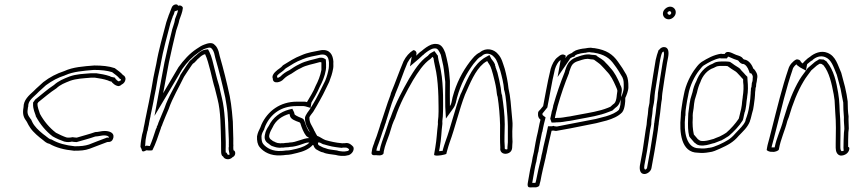

<svg xmlns="http://www.w3.org/2000/svg" viewBox="-20 -706 3882 865"><path d="M86 -223C80 -190 87 -176 101 -157C105 -148 111 -138 117 -129C131 -109 155 -89 175 -74C182 -68 191 -60 203 -58C232 -41 270 -31 313 -27C342 -27 362 -28 384 -36C409 -45 438 -57 463 -66L475 -67C484 -69 489 -77 491 -87C495 -108 473 -116 451 -116C436 -116 424 -111 409 -111C384 -102 352 -94 326 -86C319 -86 314 -87 307 -88C302 -87 296 -86 291 -86C287 -86 283 -86 279 -87C264 -92 245 -101 232 -108C202 -131 178 -160 160 -193C156 -207 148 -223 149 -240L153 -246C180 -267 203 -288 234 -308C252 -325 271 -332 296 -342C324 -352 355 -353 389 -356H408C428 -353 447 -350 465 -344C471 -341 477 -339 483 -338C484 -335 486 -333 489 -331C493 -326 505 -318 515 -318C520 -319 524 -321 528 -325C537 -329 544 -338 545 -347C547 -357 541 -365 534 -368C524 -380 510 -389 497 -399C471 -408 440 -411 405 -411C355 -407 309 -404 270 -386C234 -374 205 -359 175 -336C162 -323 145 -310 132 -296C110 -276 86 -256 86 -223ZM106 -223 107 -225V-227C107 -249 121 -261 145 -283L146 -284C157 -296 174 -309 187 -322C216 -343 240 -356 274 -367L275 -368H276C309 -383 354 -387 403 -391C436 -391 462 -388 485 -381C498 -371 510 -363 517 -354L520 -351L524 -349C525 -349 525 -347 525 -347V-346V-345C525 -344 523 -343 522 -343L518 -341L516 -339C511 -341 507 -344 506 -345L505 -347L503 -348L501 -350L498 -356L489 -358C485 -359 481 -359 476 -362L475 -363H474C454 -370 434 -373 414 -376H412H391H390C357 -373 325 -373 292 -361C267 -351 244 -342 223 -323C191 -302 169 -281 143 -261L139 -258L129 -244V-238C128 -214 138 -196 141 -185V-183L142 -181C161 -146 186 -115 218 -91H219L220 -90C234 -82 253 -74 270 -68H271C278 -66 284 -66 288 -66C294 -66 300 -67 304 -68C311 -67 315 -66 323 -66H326L329 -67C353 -74 384 -82 409 -91C427 -92 438 -96 448 -96C469 -96 471 -88 471 -87V-86H461L459 -85C433 -76 405 -64 381 -55C363 -49 344 -47 317 -47C276 -51 241 -61 215 -76L214 -77L210 -78C204 -79 197 -84 190 -90H189V-91C169 -105 147 -124 134 -142C128 -150 124 -159 120 -168L119 -169L118 -170C105 -188 101 -195 106 -223Z M616 -76C614 -67 614 -57 613 -48C612 -45 614 -41 618 -34C619 -22 625 -21 640 -29C646 -28 652 -28 658 -28C664 -28 667 -29 667 -30C681 -57 692 -91 703 -123C705 -127 705 -130 706 -133C709 -138 711 -144 713 -150C720 -169 730 -191 740 -215C757 -265 788 -316 809 -360C822 -379 833 -398 845 -414C848 -419 851 -421 855 -423C858 -426 860 -429 863 -431C867 -436 871 -441 877 -445C884 -452 894 -460 904 -462C914 -441 920 -416 927 -390L930 -378C936 -354 941 -330 948 -308L960 -260C975 -202 974 -132 976 -63V-45C977 -32 973 -5 985 -1C992 14 1015 16 1028 2C1043 -4 1043 -26 1032 -29C1031 -34 1031 -39 1031 -45C1032 -49 1031 -53 1031 -57C1032 -88 1029 -125 1029 -158L1025 -203C1023 -227 1019 -250 1015 -273C1002 -334 987 -394 970 -453L965 -474C961 -486 956 -497 947 -504C936 -517 915 -511 900 -505C889 -501 879 -495 866 -486C834 -465 807 -435 784 -403C759 -360 739 -327 715 -286L741 -425C752 -475 763 -525 774 -569C779 -586 785 -599 788 -616C794 -634 802 -650 804 -671C802 -678 794 -684 782 -680C781 -690 760 -688 754 -673L750 -663C748 -656 744 -649 742 -642C740 -639 740 -637 739 -634C735 -625 733 -615 729 -605C714 -546 695 -483 684 -418C679 -398 676 -377 671 -356L662 -304C659 -285 654 -266 651 -247C647 -224 641 -203 638 -184C635 -171 633 -159 631 -148C628 -137 627 -127 625 -117L620 -99ZM636 -76 640 -98 644 -116 645 -117C647 -127 648 -136 651 -146V-147V-148C653 -159 655 -170 658 -182V-183V-184C661 -202 667 -223 671 -247C674 -265 678 -284 682 -304L691 -356C696 -379 700 -398 704 -417V-418C715 -481 733 -543 748 -602C752 -613 755 -623 758 -630V-632L759 -633C759 -634 760 -635 760 -636L761 -637L762 -639C764 -643 765 -649 767 -655L782 -660C780 -647 774 -636 768 -619V-618V-616C766 -602 760 -589 755 -571V-570C744 -526 732 -476 721 -425L676 -184L732 -278C756 -319 776 -352 801 -395C823 -426 847 -451 875 -470C888 -479 895 -484 905 -487C921 -493 928 -492 930 -490L931 -489L933 -488C937 -484 942 -476 945 -466L950 -445C967 -386 982 -326 995 -266C999 -242 1003 -221 1005 -198L1008 -154C1008 -120 1012 -83 1011 -54L1010 -53L1011 -52V-45V-43L1010 -42C1010 -36 1010 -29 1012 -22L1014 -12H1015L1014 -10C1012 -8 1006 -7 1004 -12L1001 -18L997 -19C996 -24 997 -39 997 -49V-67C995 -136 994 -207 979 -268C975 -283 972 -299 968 -316V-317C961 -338 955 -362 949 -386L946 -398C939 -424 935 -449 923 -473L917 -484L904 -482C886 -479 873 -465 866 -459C858 -453 853 -448 850 -445C844 -440 844 -439 843 -438C836 -434 831 -426 829 -423C815 -404 805 -386 793 -369L792 -368V-366C773 -324 738 -271 721 -219C711 -194 702 -174 694 -154C692 -147 690 -142 689 -140L687 -137L686 -133C686 -132 687 -131 685 -128L683 -127V-126C674 -99 665 -70 655 -48C652 -48 649 -49 647 -49L640 -50L635 -47L634 -51C635 -60 635 -69 636 -76Z M1138 -92C1137 -72 1140 -55 1150 -43C1168 -21 1200 -3 1245 -6C1252 -6 1260 -7 1267 -8C1285 -8 1303 -13 1319 -17C1345 -23 1373 -34 1389 -53C1390 -52 1391 -51 1393 -51C1394 -44 1398 -39 1403 -34C1413 -29 1423 -21 1437 -19C1450 -12 1474 -11 1492 -8C1506 -4 1528 -1 1545 -6C1559 -6 1579 -26 1572 -44C1565 -52 1553 -65 1534 -61H1526C1523 -60 1520 -60 1518 -61L1500 -63L1483 -66C1472 -68 1456 -72 1446 -75C1433 -80 1421 -90 1409 -94C1405 -101 1401 -107 1398 -114C1396 -117 1394 -120 1393 -124C1385 -141 1373 -153 1374 -178C1378 -186 1385 -194 1391 -202C1402 -220 1410 -234 1420 -252C1430 -269 1441 -291 1450 -310L1463 -337C1471 -358 1477 -374 1481 -398C1483 -408 1481 -418 1482 -428C1480 -459 1466 -485 1427 -480C1393 -473 1367 -470 1338 -457C1306 -445 1283 -429 1255 -412C1245 -399 1234 -396 1221 -383C1213 -376 1204 -363 1209 -352C1209 -325 1246 -335 1257 -349C1268 -360 1276 -365 1293 -374C1306 -383 1321 -393 1335 -399C1359 -413 1390 -417 1420 -426H1423C1424 -426 1426 -426 1428 -425V-413V-398V-391C1423 -364 1413 -340 1402 -319C1393 -295 1376 -269 1364 -248L1363 -246C1359 -247 1356 -248 1352 -248H1318C1242 -248 1186 -206 1158 -145C1156 -141 1155 -136 1153 -132C1146 -118 1141 -108 1138 -92ZM1158 -93C1160 -106 1164 -112 1171 -125V-126V-127C1174 -134 1176 -140 1176 -140C1200 -193 1247 -228 1314 -228H1348C1349 -228 1351 -228 1355 -227L1379 -220L1383 -244C1395 -264 1409 -288 1420 -314C1432 -337 1443 -361 1448 -391V-392L1449 -401V-417L1448 -438L1440 -443C1434 -446 1428 -446 1427 -446H1421L1417 -445C1391 -437 1359 -433 1329 -417C1312 -409 1297 -399 1284 -390C1266 -381 1257 -375 1244 -362L1243 -361L1241 -360C1240 -359 1233 -355 1230 -355V-356L1229 -359L1228 -363C1228 -364 1230 -367 1232 -369H1233V-370C1241 -378 1252 -382 1267 -398C1295 -415 1313 -428 1341 -438L1342 -439H1343C1368 -450 1393 -453 1426 -460C1451 -463 1460 -450 1462 -425C1462 -411 1462 -404 1461 -398C1457 -376 1453 -362 1445 -342L1432 -316C1422 -296 1412 -275 1403 -259C1393 -241 1385 -228 1374 -211C1366 -201 1362 -194 1357 -185L1355 -180L1354 -176C1353 -145 1368 -127 1374 -114C1375 -110 1378 -104 1380 -102L1390 -82L1374 -64C1364 -52 1342 -42 1317 -36C1300 -32 1285 -28 1271 -28H1270H1268C1261 -27 1254 -26 1249 -26H1248C1209 -23 1181 -39 1166 -57C1160 -64 1158 -76 1158 -93ZM1173 -96C1169 -75 1181 -64 1191 -58C1196 -54 1202 -49 1206 -48C1207 -48 1214 -45 1215 -45C1221 -43 1228 -41 1232 -41C1239 -40 1244 -40 1247 -41H1257L1263 -42L1280 -43L1284 -44C1323 -45 1352 -64 1369 -64H1441L1386 -101C1383 -103 1380 -106 1376 -109C1365 -122 1358 -141 1352 -160C1349 -168 1346 -170 1346 -170L1343 -172L1339 -174C1317 -182 1308 -189 1307 -191C1306 -193 1307 -197 1303 -204L1297 -216L1281 -212C1244 -202 1209 -177 1191 -139C1184 -129 1176 -115 1174 -101ZM1193 -96 1194 -101C1196 -110 1203 -124 1208 -132C1222 -164 1251 -184 1284 -193C1285 -190 1286 -186 1287 -182C1291 -169 1309 -162 1329 -155C1330 -154 1332 -153 1333 -151C1339 -131 1348 -108 1360 -93C1364 -90 1369 -87 1373 -84C1346 -84 1315 -64 1285 -64L1280 -63L1265 -62L1259 -61H1249C1245 -60 1242 -60 1238 -61C1233 -61 1228 -62 1224 -64C1222 -64 1221 -65 1220 -66C1214 -68 1208 -71 1204 -75C1198 -78 1191 -85 1193 -96ZM1400 -75C1403 -74 1404 -73 1408 -71H1403ZM1412 -69C1419 -65 1427 -60 1436 -56H1437H1438C1449 -53 1464 -48 1476 -46L1494 -43L1509 -41C1520 -39 1521 -40 1525 -41H1532H1534C1539 -42 1547 -40 1553 -33C1553 -31 1550 -27 1548 -26H1546L1542 -25C1532 -22 1513 -24 1501 -27L1500 -28H1499C1479 -31 1457 -33 1450 -37L1447 -38L1444 -39C1437 -40 1427 -46 1417 -51C1414 -55 1413 -55 1413 -56Z M1654 -18C1653 -13 1656 -8 1662 -7C1664 -7 1669 -6 1674 -7C1680 -6 1686 -6 1692 -6C1701 -7 1707 -11 1708 -15L1709 -24C1714 -51 1725 -75 1734 -101L1747 -143C1751 -154 1755 -164 1760 -174C1781 -238 1811 -293 1841 -345C1862 -379 1888 -420 1920 -441C1924 -445 1926 -448 1929 -450C1930 -449 1931 -446 1933 -444C1936 -422 1940 -409 1945 -382C1951 -349 1954 -307 1955 -272C1955 -242 1957 -212 1955 -180C1954 -170 1952 -157 1953 -147C1948 -108 1948 -82 1941 -41L1936 -12C1935 -8 1937 -6 1940 -6C1950 -2 1986 -9 1991 -13L1992 -18C1993 -21 1994 -25 1995 -29C1998 -41 2002 -53 2006 -65C2030 -130 2049 -213 2075 -280C2098 -331 2120 -388 2158 -420C2165 -426 2168 -427 2175 -431C2180 -421 2187 -414 2191 -403C2191 -400 2193 -398 2194 -395L2201 -371C2206 -352 2213 -325 2216 -304C2218 -291 2218 -279 2222 -269C2228 -230 2232 -184 2233 -142C2233 -108 2232 -72 2234 -40C2230 -19 2251 -6 2273 -17C2293 -28 2286 -49 2289 -67C2288 -85 2288 -96 2288 -115L2289 -139C2290 -156 2287 -169 2286 -187C2282 -229 2280 -270 2271 -307C2268 -338 2261 -370 2254 -396C2245 -422 2241 -444 2223 -463C2206 -484 2170 -494 2142 -470C2121 -460 2111 -445 2097 -428C2063 -383 2036 -332 2019 -268C2015 -250 2014 -237 2007 -228C2006 -261 2007 -301 2007 -341C2005 -367 2003 -393 1998 -417C1994 -437 1990 -454 1986 -468C1979 -485 1970 -508 1945 -508C1938 -509 1930 -507 1923 -505C1906 -498 1893 -488 1879 -476C1869 -470 1863 -462 1855 -455L1856 -462C1858 -471 1852 -480 1842 -480C1824 -469 1809 -452 1798 -430C1778 -383 1761 -333 1741 -286C1740 -281 1739 -276 1737 -272C1723 -236 1712 -197 1699 -160C1698 -157 1697 -153 1695 -149C1692 -139 1689 -128 1685 -117C1679 -99 1675 -85 1668 -69C1667 -66 1666 -64 1666 -62C1662 -52 1659 -44 1657 -36ZM1676 -27 1677 -35C1680 -44 1681 -49 1685 -58L1686 -60V-61C1688 -65 1688 -66 1688 -66C1695 -84 1698 -98 1704 -114C1708 -124 1712 -136 1715 -146C1717 -151 1719 -156 1719 -158C1732 -197 1741 -233 1755 -267C1757 -270 1760 -279 1761 -283C1782 -332 1797 -380 1816 -424C1822 -435 1829 -445 1835 -451L1827 -407L1867 -441C1879 -451 1882 -456 1887 -459L1889 -460L1890 -462C1903 -473 1915 -481 1927 -486C1934 -488 1936 -488 1938 -488H1940H1941C1952 -488 1958 -477 1966 -459C1970 -445 1972 -429 1977 -410C1981 -388 1983 -361 1986 -337C1986 -297 1985 -258 1986 -224L1989 -172L2022 -218C2034 -235 2035 -251 2039 -266C2056 -328 2082 -376 2113 -418C2130 -438 2134 -445 2148 -452L2151 -454L2153 -456C2168 -469 2192 -466 2206 -449L2207 -448C2221 -433 2224 -414 2234 -387C2241 -361 2249 -331 2251 -302V-300L2252 -299C2261 -265 2262 -224 2266 -182C2267 -161 2268 -151 2268 -137V-136V-112V-65C2266 -48 2266 -36 2266 -34C2264 -33 2263 -33 2261 -33C2256 -33 2253 -36 2254 -40V-42V-45C2251 -76 2254 -111 2254 -146C2254 -189 2248 -235 2242 -275V-277L2241 -279C2238 -286 2238 -296 2236 -310C2232 -333 2226 -360 2221 -379L2212 -405L2213 -406C2212 -408 2212 -407 2211 -409L2210 -411L2211 -413C2206 -428 2197 -435 2193 -442L2185 -458L2167 -448C2162 -445 2156 -442 2147 -434C2102 -396 2080 -335 2057 -285L2056 -284C2029 -215 2011 -133 1987 -69C1983 -56 1978 -44 1975 -31V-30V-29V-27C1969 -26 1963 -25 1958 -25L1961 -41C1969 -84 1968 -111 1973 -148V-150V-153C1972 -159 1974 -170 1975 -182C1977 -216 1976 -246 1976 -276C1975 -312 1973 -354 1966 -389C1961 -417 1956 -429 1953 -450V-455L1950 -458C1949 -459 1949 -460 1946 -464L1937 -476L1921 -467C1914 -463 1910 -457 1908 -455C1870 -429 1845 -387 1824 -353C1794 -300 1763 -244 1740 -178C1734 -165 1732 -158 1728 -146L1714 -104C1706 -81 1695 -54 1690 -26C1686 -26 1684 -27 1681 -27H1678Z M2404 -193C2403 -177 2410 -171 2415 -167C2412 -155 2409 -143 2407 -131C2406 -124 2404 -117 2403 -111C2399 -96 2396 -80 2393 -65C2390 -50 2388 -35 2385 -20C2381 -5 2378 10 2376 24C2373 37 2370 49 2368 60L2358 117C2356 126 2356 138 2366 138C2369 139 2373 138 2377 138H2395C2404 136 2409 133 2410 129C2411 125 2412 119 2415 109C2421 75 2430 39 2438 5C2439 -3 2441 -10 2443 -18C2449 -51 2458 -85 2465 -117C2467 -117 2469 -117 2471 -118C2475 -117 2479 -117 2485 -116L2551 -128C2588 -135 2627 -143 2666 -151L2713 -163C2740 -171 2766 -182 2783 -200C2790 -209 2793 -221 2795 -234C2797 -244 2797 -255 2797 -265C2802 -275 2811 -297 2811 -313C2811 -336 2810 -352 2802 -369C2791 -389 2778 -409 2764 -428C2741 -461 2712 -481 2659 -489C2653 -489 2648 -490 2642 -491C2635 -491 2625 -490 2616 -488C2602 -487 2588 -484 2574 -479C2568 -476 2564 -473 2560 -471L2558 -468C2552 -466 2545 -462 2538 -458C2533 -453 2530 -448 2527 -444L2529 -455C2515 -466 2505 -459 2492 -448C2478 -438 2467 -416 2461 -396C2453 -363 2446 -330 2440 -297C2436 -274 2431 -251 2427 -228L2412 -210C2407 -207 2403 -200 2404 -193ZM2424 -195 2425 -196 2446 -222 2447 -228C2451 -250 2456 -273 2460 -297C2466 -329 2472 -362 2480 -394C2485 -412 2496 -429 2502 -433H2503L2504 -434L2506 -436L2492 -359L2544 -435L2549 -443C2555 -447 2558 -448 2560 -449L2568 -451L2571 -456C2575 -458 2579 -460 2580 -461C2592 -465 2603 -467 2614 -468H2616H2617C2624 -470 2631 -471 2636 -471C2642 -470 2647 -469 2654 -469C2703 -461 2726 -445 2747 -415C2761 -397 2773 -377 2784 -358C2791 -344 2790 -332 2790 -309C2790 -300 2784 -280 2779 -271L2776 -266V-261C2776 -251 2776 -241 2775 -234C2773 -223 2770 -214 2768 -211C2756 -199 2734 -189 2710 -182L2664 -170C2624 -162 2587 -155 2550 -148L2489 -136C2482 -137 2480 -137 2479 -137L2473 -139L2467 -137H2449L2445 -118C2439 -87 2429 -52 2423 -19C2420 -8 2419 -3 2418 4C2410 38 2401 75 2395 108C2394 113 2393 115 2392 118H2380H2378V117L2388 60C2390 49 2392 38 2395 26L2396 25V24C2398 10 2401 -5 2404 -19L2405 -20C2407 -34 2410 -49 2413 -65C2416 -80 2419 -96 2422 -110L2423 -111C2424 -115 2425 -122 2427 -131C2429 -142 2432 -153 2435 -165L2438 -177L2429 -184C2426 -187 2423 -186 2424 -195ZM2459 -171 2465 -154H2477C2483 -154 2487 -155 2487 -155H2493C2507 -155 2524 -158 2535 -160C2544 -161 2552 -162 2561 -164L2592 -170C2634 -178 2682 -185 2723 -202L2739 -208L2752 -220C2770 -232 2774 -248 2777 -263L2778 -264V-271L2779 -279C2780 -287 2781 -291 2781 -293C2784 -312 2773 -325 2773 -326L2774 -327L2773 -328C2762 -353 2749 -380 2730 -400C2723 -409 2715 -417 2708 -424C2696 -439 2680 -445 2670 -453L2666 -457L2659 -458C2659 -458 2653 -459 2647 -459C2640 -460 2638 -460 2635 -461H2633H2631C2607 -461 2587 -451 2576 -448H2575L2574 -447C2563 -443 2548 -434 2539 -419C2531 -406 2528 -393 2525 -385V-383L2524 -381C2503 -328 2489 -288 2472 -229V-228V-227C2471 -219 2468 -211 2465 -201V-200V-199C2464 -193 2462 -185 2460 -176ZM2485 -199C2488 -209 2490 -218 2492 -227C2509 -286 2523 -326 2544 -378V-381C2548 -391 2551 -403 2556 -411C2561 -420 2571 -426 2579 -429C2593 -433 2610 -441 2628 -441C2633 -440 2637 -440 2641 -439C2645 -439 2648 -438 2652 -438C2653 -438 2654 -437 2655 -437H2656C2667 -428 2682 -420 2691 -409C2699 -401 2706 -393 2713 -385C2732 -366 2743 -343 2754 -318C2756 -311 2763 -302 2761 -293C2760 -288 2760 -284 2759 -279L2758 -270L2757 -263C2754 -248 2751 -241 2741 -235L2730 -225L2718 -220C2681 -205 2635 -198 2592 -190L2560 -184C2552 -182 2544 -181 2536 -180C2524 -178 2508 -175 2497 -175H2491C2488 -175 2484 -174 2481 -174L2480 -176C2481 -183 2484 -191 2485 -199Z M2967 -649C2964 -633 2976 -619 2993 -619C3007 -619 3022 -632 3024 -646C3027 -662 3015 -676 2999 -676C2985 -676 2969 -663 2967 -649ZM2934 -436C2926 -388 2918 -340 2911 -292C2909 -280 2908 -268 2907 -257L2906 -242L2901 -217C2900 -201 2898 -182 2895 -166C2895 -159 2893 -151 2893 -144L2889 -121C2884 -89 2880 -57 2875 -26L2863 39C2860 58 2864 78 2883 78C2897 78 2913 65 2915 51L2929 -26C2935 -58 2939 -90 2944 -121L2946 -138C2947 -143 2948 -149 2948 -154C2950 -166 2952 -184 2954 -197C2955 -209 2957 -221 2958 -233C2959 -241 2960 -250 2962 -260C2962 -268 2963 -277 2964 -286C2971 -331 2977 -377 2985 -422L2990 -448C2994 -470 2993 -494 2971 -494C2963 -494 2955 -489 2951 -483C2950 -482 2948 -481 2947 -480C2942 -466 2937 -451 2934 -436ZM2987 -649C2987 -651 2994 -656 2996 -656C3001 -656 3005 -651 3004 -646C3003 -643 2999 -639 2997 -639C2991 -639 2986 -645 2987 -649ZM2954 -436C2956 -447 2959 -460 2963 -469L2965 -471L2968 -474C2969 -474 2974 -472 2970 -448L2965 -422C2957 -376 2951 -331 2944 -286V-285V-284C2944 -277 2943 -268 2942 -259C2940 -248 2939 -239 2938 -233V-232V-231C2937 -221 2935 -207 2934 -196C2931 -181 2930 -164 2928 -154V-152L2927 -150C2927 -148 2927 -143 2926 -138V-137L2924 -120C2918 -88 2915 -58 2909 -26L2895 51C2895 53 2889 58 2887 58C2886 58 2880 56 2883 39L2895 -26C2900 -57 2905 -90 2909 -121L2914 -145V-147C2914 -152 2915 -159 2915 -167C2918 -184 2920 -202 2921 -218L2926 -243L2928 -259C2929 -271 2929 -280 2931 -292C2939 -341 2946 -388 2954 -436Z M3051 -223C3048 -206 3047 -192 3047 -181C3040 -111 3048 -18 3124 -18C3142 -16 3158 -17 3174 -20C3194 -22 3206 -29 3223 -36C3258 -52 3283 -64 3308 -94C3327 -114 3347 -131 3358 -158L3359 -162C3363 -172 3365 -184 3368 -195C3369 -201 3372 -207 3373 -213L3376 -231C3378 -241 3378 -251 3380 -261C3381 -272 3382 -282 3382 -291C3383 -298 3384 -304 3384 -310L3386 -315C3387 -319 3386 -324 3387 -328C3389 -335 3390 -343 3391 -352C3396 -371 3384 -387 3376 -396H3374C3368 -414 3354 -435 3333 -438H3332C3330 -439 3329 -440 3328 -441C3320 -453 3310 -454 3296 -459C3285 -462 3256 -484 3245 -463H3233L3229 -464C3195 -459 3167 -443 3141 -427C3131 -420 3123 -411 3115 -400C3092 -371 3069 -325 3061 -280C3057 -262 3054 -244 3051 -223ZM3071 -223V-224C3074 -244 3077 -262 3081 -279V-280C3088 -321 3110 -364 3130 -389V-390H3131C3138 -399 3144 -407 3150 -411C3175 -426 3197 -439 3224 -444L3227 -443H3255L3260 -451C3268 -449 3278 -443 3287 -440C3304 -434 3306 -435 3310 -428V-427H3311C3315 -422 3318 -421 3320 -420L3324 -418H3328C3339 -416 3349 -402 3354 -387L3358 -376H3364C3371 -368 3373 -360 3371 -354V-352V-350C3371 -342 3369 -336 3367 -331V-329V-328C3366 -323 3366 -319 3366 -317L3364 -310L3363 -307C3363 -301 3363 -296 3362 -291V-289V-287C3362 -282 3361 -270 3360 -260C3358 -249 3358 -240 3356 -231L3353 -213C3352 -210 3350 -202 3349 -196C3346 -185 3342 -174 3339 -166V-164L3338 -160C3329 -140 3314 -128 3294 -106L3293 -105C3271 -79 3253 -70 3219 -54C3199 -46 3191 -42 3175 -40H3174H3173C3159 -37 3146 -36 3130 -38H3129H3128C3073 -38 3059 -110 3067 -182V-184L3068 -185C3068 -194 3068 -207 3071 -223ZM3090 -256C3088 -246 3085 -231 3084 -218C3081 -202 3080 -187 3080 -172C3079 -141 3079 -116 3085 -92L3087 -89L3089 -86C3096 -78 3102 -71 3107 -65L3109 -63L3111 -62C3114 -60 3119 -53 3132 -51H3133C3154 -48 3175 -55 3188 -59C3195 -60 3204 -63 3210 -66C3214 -68 3220 -70 3228 -73H3229L3247 -83L3248 -84C3253 -87 3256 -89 3258 -90L3261 -92L3264 -94C3286 -113 3310 -138 3325 -162L3327 -166L3329 -173C3332 -185 3332 -192 3335 -201L3336 -202V-203C3336 -204 3338 -208 3339 -215L3342 -234V-235C3343 -246 3344 -256 3346 -267V-269C3351 -295 3350 -322 3348 -342L3347 -360L3342 -365C3339 -368 3335 -372 3332 -376C3325 -384 3319 -389 3316 -393V-395L3314 -396C3314 -396 3310 -400 3308 -401L3289 -413C3283 -418 3276 -422 3272 -425L3269 -427L3264 -428C3257 -429 3252 -429 3248 -429H3233C3228 -429 3222 -429 3215 -428C3201 -427 3192 -419 3191 -419C3154 -406 3129 -373 3117 -340C3109 -325 3103 -307 3100 -291C3096 -277 3093 -268 3090 -258V-257ZM3110 -256C3113 -266 3116 -277 3120 -289C3123 -304 3129 -323 3135 -335C3145 -365 3167 -391 3195 -400C3200 -402 3209 -408 3215 -408C3220 -409 3224 -409 3229 -409H3244C3248 -409 3252 -409 3258 -408C3263 -404 3270 -400 3275 -396L3294 -384C3296 -383 3297 -381 3300 -379C3305 -373 3311 -368 3316 -362C3319 -358 3324 -353 3328 -349V-337C3331 -318 3330 -293 3326 -269V-267C3324 -255 3323 -244 3322 -233L3319 -215L3316 -203C3313 -193 3312 -183 3309 -174L3308 -171C3294 -150 3272 -125 3252 -108C3248 -106 3244 -103 3239 -100L3222 -91C3215 -88 3209 -86 3204 -84C3198 -81 3193 -79 3187 -78C3173 -74 3156 -69 3139 -71C3133 -72 3128 -76 3124 -79L3106 -100C3101 -122 3099 -147 3101 -175C3100 -188 3102 -204 3105 -219C3106 -233 3108 -246 3110 -256Z M3434 -30C3439 -25 3449 -21 3460 -22C3468 -20 3488 -26 3489 -33C3497 -80 3516 -116 3527 -161L3534 -179C3551 -238 3573 -294 3600 -339C3610 -357 3624 -373 3635 -389L3659 -410C3664 -413 3667 -416 3673 -419C3675 -419 3678 -418 3681 -418L3690 -412C3716 -380 3727 -329 3736 -281L3740 -254C3741 -236 3742 -217 3743 -199C3747 -154 3746 -107 3745 -58V-40C3745 -24 3751 -7 3768 -5C3786 -5 3803 -16 3806 -33C3807 -38 3807 -42 3802 -44H3801C3801 -64 3801 -88 3802 -109L3804 -127C3804 -146 3802 -163 3803 -182C3800 -201 3799 -227 3799 -249C3797 -260 3796 -270 3794 -281L3787 -314C3781 -336 3776 -356 3770 -378C3754 -413 3746 -453 3708 -468C3679 -480 3648 -466 3629 -450C3626 -448 3623 -446 3619 -443L3609 -434C3607 -432 3598 -424 3597 -420C3593 -422 3591 -425 3588 -427C3587 -434 3578 -440 3567 -438C3553 -431 3537 -414 3532 -396C3503 -311 3481 -219 3457 -125L3446 -82C3443 -69 3438 -55 3436 -42ZM3456 -42C3458 -54 3463 -67 3466 -81L3477 -124C3501 -218 3522 -309 3551 -393V-394C3553 -402 3562 -412 3569 -417V-414L3574 -410C3574 -410 3579 -406 3585 -402L3611 -388L3616 -416C3617 -418 3620 -420 3620 -420L3631 -429C3632 -430 3634 -431 3637 -433L3640 -434L3641 -436C3656 -449 3676 -457 3697 -449C3726 -438 3734 -407 3750 -369C3756 -347 3762 -326 3767 -306L3773 -274L3779 -244C3779 -222 3780 -198 3782 -178C3781 -157 3784 -141 3784 -125L3782 -107V-106C3781 -85 3780 -61 3780 -40L3781 -27C3779 -26 3775 -25 3772 -25C3769 -26 3766 -31 3766 -43V-61C3767 -110 3767 -158 3763 -204C3763 -224 3761 -240 3760 -258V-259L3756 -288C3748 -337 3736 -390 3706 -426L3705 -428L3704 -429C3700 -432 3696 -434 3695 -435L3690 -438H3684C3682 -438 3681 -439 3676 -439H3670L3666 -436C3658 -432 3653 -428 3650 -426L3649 -425L3621 -401L3618 -398C3609 -384 3594 -367 3582 -347C3554 -300 3531 -241 3514 -182L3508 -163V-162C3498 -123 3479 -87 3470 -42H3467H3465H3461Z"/></svg>

Font: Scribbler
Style: ClrIta
Weight: 400
Designer: Mew Too
Foundry: Cannot Into Space Fonts
Version: Version 1.001